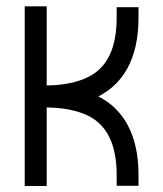

<svg xmlns="http://www.w3.org/2000/svg" viewBox="-20 -602 527 622"><path d="M131.3 0.5H60.1V-581.5H131.3V-325.2Q212.9 -326.2 266.6 -353Q357.9 -398.4 357.9 -543.9V-578.6H428.7V-543.9Q428.7 -445.8 392.1 -379.4Q359.4 -320.8 298.8 -289.6Q358.9 -259.3 392.1 -199.7Q428.7 -133.8 428.7 -35.6V0H357.9V-35.6Q357.9 -180.7 266.6 -226.6Q212.9 -252.9 131.3 -253.9Z"/></svg>

Font: Greenwashing Machine
Style: Regular
Weight: 400
Designer: Tup Wanders
Foundry: Free font, DO NOT SELL
Version: Version 1.00;August 10, 2023;FontCreator 11.5.0.2430 64-bit